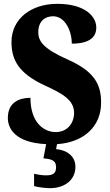

<svg xmlns="http://www.w3.org/2000/svg" viewBox="-20 -744 574 1003"><path d="M241 239C317 239 374 197 374 127C374 73 331 40 273 35L278 9C419 0 509 -85 508 -208C509 -305 470 -372 336 -432C204 -490 180 -530 180 -576C180 -632 214 -659 257 -659C320 -659 355 -583 355 -516C450 -516 483 -552 483 -600C483 -660 422 -724 279 -724C144 -724 40 -647 40 -524C40 -431 78 -361 211 -299C307 -255 367 -222 367 -154C367 -102 333 -54 271 -54C209 -54 139 -104 139 -233C80 -233 21 -209 21 -128C21 -75 56 1 221 9L207 83C244 87 273 91 273 130C273 165 252 172 219 172C203 172 180 169 158 164V228C180 235 224 239 241 239Z"/></svg>

Font: Noto Serif Devanagari Condensed Black
Style: Regular
Weight: 900
Width: 3
Designer: Universal Thirst, Indian Type Foundry and the Monotype Design Team
Foundry: Monotype Imaging Inc.
Version: Version 2.004